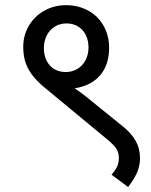

<svg xmlns="http://www.w3.org/2000/svg" viewBox="-20 -652 591 750"><path d="M271.5 -307.1Q293.9 -292.5 316.9 -273.9L460 -158.2Q493.7 -130.9 510.3 -101.3Q526.9 -71.8 526.9 -34.2Q526.9 -8.3 517.6 16.6Q508.3 41.5 480.5 78.6L415.5 30.3Q429.2 15.1 436.8 0Q444.3 -15.1 444.3 -34.2Q444.3 -53.7 436.3 -68.1Q428.2 -82.5 404.3 -103L152.3 -311.5Q121.1 -337.4 103.3 -362.5Q85.4 -387.7 78.1 -412.8Q70.8 -438 70.8 -469.7Q70.8 -514.2 93 -551.8Q115.2 -589.4 153.6 -610.6Q191.9 -631.8 237.8 -631.8Q285.6 -631.8 324.2 -610.8Q362.8 -589.8 384.5 -551.5Q406.2 -513.2 406.2 -464.8Q406.2 -398.9 371.1 -357.9Q335.9 -316.9 271.5 -307.1ZM236.8 -370.6Q261.7 -370.6 282.2 -382.8Q302.7 -395 314.2 -417Q325.7 -439 325.7 -466.8Q325.7 -493.7 315.2 -515.1Q304.7 -536.6 284.9 -548.6Q265.1 -560.5 239.7 -560.5Q214.4 -560.5 194.1 -548.1Q173.8 -535.6 162.6 -513.4Q151.4 -491.2 151.4 -463.9Q151.4 -436 162.1 -414.8Q172.9 -393.6 192.1 -382.1Q211.4 -370.6 236.8 -370.6ZM383.3 -299.8ZM235.4 -622.1Z"/></svg>

Font: Noto Sans Devanagari UI
Style: Regular
Weight: 400
Designer: Monotype Design Team
Foundry: Monotype Imaging Inc.
Version: Version 1.06